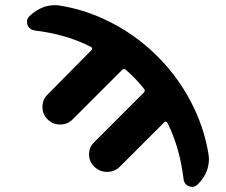

<svg xmlns="http://www.w3.org/2000/svg" viewBox="-20 -558 870 740"><path d="M783.2 34.2Q785.2 44.9 785.2 55.7Q785.2 76.2 778.3 97.7Q766.6 128.9 742.2 152.3Q733.4 162.1 721.7 162.1Q715.8 162.1 709 160.2Q690.4 153.3 687.5 132.8Q672.9 9.8 625 -85Q623 -87.9 619.6 -88.9Q616.2 -89.8 613.3 -86.9L441.4 85Q420.9 104.5 392.6 104.5Q364.3 104.5 343.8 85Q323.2 65.4 323.2 37.1Q323.2 8.8 343.8 -10.7L534.2 -201.2Q541 -208 535.2 -215.8Q518.6 -236.3 501 -254.9Q480.5 -275.4 464.8 -289.1Q457 -294.9 450.2 -288.1L259.8 -97.7Q240.2 -78.1 211.9 -78.1Q183.6 -78.1 163.6 -97.7Q143.6 -117.2 143.6 -146.5Q143.6 -173.8 163.1 -193.4L333 -365.2Q335.9 -368.2 335 -371.6Q334 -375 331.1 -377Q236.3 -425.8 114.3 -440.4Q93.8 -443.4 85.9 -461.9Q84 -468.8 84 -474.6Q84 -486.3 93.8 -496.1Q118.2 -519.5 149.4 -531.2Q170.9 -538.1 192.4 -538.1Q202.1 -538.1 212.9 -536.1Q301.8 -521.5 382.8 -483.4Q497.1 -430.7 587.4 -340.3Q677.7 -250 730.5 -135.7Q768.6 -53.7 783.2 34.2Z"/></svg>

Font: Gen Jyuu GothicX Bold
Style: Bold
Weight: 700
Designer: Ryoko NISHIZUKA (kana &amp; ideographs); Paul D. Hunt (Latin, Greek &amp; Cyrillic); Wenlong ZHANG (bopomofo); Sandoll C
Version: Version 1.058.20140828